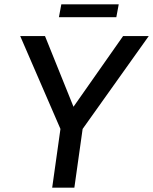

<svg xmlns="http://www.w3.org/2000/svg" viewBox="-20 -863 704 883"><path d="M220 0 258 -270 73 -697H187L318 -372L546 -697H664L360 -270L322 0ZM251 -784 262 -843H526L515 -784Z"/></svg>

Font: Hanken Grotesk Medium
Style: Italic
Weight: 500
Italic angle: -8°
Designer: Alfredo Marco Pradil
Foundry: Hanken Design Co.
Version: Version 3.013